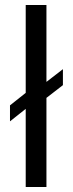

<svg xmlns="http://www.w3.org/2000/svg" viewBox="-20 -749 292 769"><path d="M166 -421 232 -472V-408L166 -357V0H83V-313L20 -263V-327L83 -377V-729H166Z"/></svg>

Font: ColatingCofangSans
Style: Regular
Weight: 400
Foundry: GNU
Version: Version 412.227;June 27, 2022;FontCreator 11.0.0.2412 32-bit